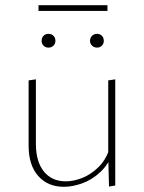

<svg xmlns="http://www.w3.org/2000/svg" viewBox="-20 -715 553 738"><path d="M225 3Q164 3 127 -38.5Q90 -80 90 -155V-406L118 -410V-162Q118 -94 148.5 -56Q179 -18 233 -18Q263 -18 296 -31Q329 -44 357.5 -71.5Q386 -99 401 -143L415 -131Q398 -84 366 -54Q334 -24 296.5 -10.5Q259 3 225 3ZM399 2 396 -115V-406L423 -410V-2ZM166 -532Q155 -532 147.5 -539.5Q140 -547 140 -558Q140 -570 147.5 -577.5Q155 -585 166 -585Q178 -585 185.5 -577.5Q193 -570 193 -558Q193 -547 185.5 -539.5Q178 -532 166 -532ZM353 -532Q342 -532 334 -539.5Q326 -547 326 -558Q326 -570 334 -577.5Q342 -585 353 -585Q364 -585 371.5 -577.5Q379 -570 379 -558Q379 -547 371.5 -539.5Q364 -532 353 -532ZM128 -673V-695H393V-673Z"/></svg>

Font: Ysabeau Office Thin
Style: Regular
Weight: 250
Designer: Christian Thalmann (Catharsis Fonts)
Version: Version 2.001;gftools[0.9.30]; featfreeze: tnum,lnum,ss02